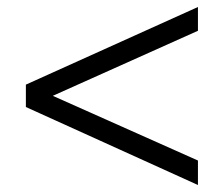

<svg xmlns="http://www.w3.org/2000/svg" viewBox="-20 -561 640 549"><path d="M546 -541V-473L131 -287L546 -102V-32L54 -255V-319Z"/></svg>

Font: Muli-Regular
Style: Regular
Weight: 400
Version: Version 2.000